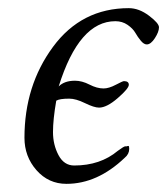

<svg xmlns="http://www.w3.org/2000/svg" viewBox="-20 -434 410 471"><path d="M118 -187Q110 -141 110 -110Q110 -79 123.5 -53.5Q137 -28 162 -28Q226 -28 269 -64Q284 -75 287 -75Q288 -75 291 -75Q293 -76 294.5 -76Q296 -76 296.5 -74.5Q297 -73 297 -69Q297 -56 286 -47Q219 17 143 17Q99 17 69.5 -16.5Q40 -50 40 -96Q40 -224 110 -319Q180 -414 296 -414Q321 -414 345.5 -395.5Q370 -377 370 -367Q370 -356 360 -340.5Q350 -325 340 -325Q333 -325 325.5 -334Q318 -343 312 -353.5Q306 -364 293 -373Q280 -382 263 -382Q174 -382 124 -222Q138 -236 164 -236Q181 -236 199.5 -226.5Q218 -217 234 -217Q247 -217 264 -226Q281 -235 284 -235Q296 -235 296 -226Q296 -217 269 -193.5Q242 -170 223 -170Q211 -170 188.5 -181Q166 -192 150 -192Q126 -192 118 -187Z"/></svg>

Font: EB Garamond 12
Style: Italic
Weight: 400
Italic angle: -17°
Version: Version 0.016; ttfautohint (v1.8.4)